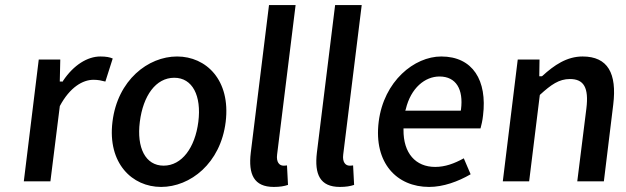

<svg xmlns="http://www.w3.org/2000/svg" viewBox="-20 -726 2471 758"><path d="M179 -10 216 -306V-307C256 -382 307 -411 349 -411C368 -411 380 -408 396 -404L425 -495C414 -500 399 -503 376 -503C326 -503 271 -470 229 -407L228 -404H216L218 -491H133L74 -10Z M616 12C731 12 851 -81 871 -245C891 -410 794 -503 679 -503C565 -503 444 -410 424 -245C404 -81 502 12 616 12ZM668 -419C740 -419 776 -348 763 -245C750 -143 698 -72 626 -72C554 -72 519 -143 532 -245C545 -348 595 -419 668 -419Z M1061 12C1085 12 1102 9 1117 4L1113 -73C1108 -72 1103 -72 1099 -72C1083 -72 1070 -86 1074 -116L1147 -706H1042L970 -123C960 -38 982 12 1061 12Z M1322 12C1346 12 1363 9 1378 4L1374 -73C1369 -72 1364 -72 1360 -72C1344 -72 1331 -86 1335 -116L1408 -706H1303L1231 -123C1221 -38 1243 12 1322 12Z M1674 12C1730 12 1788 -9 1838 -38L1811 -101C1773 -80 1737 -67 1698 -67C1621 -67 1572 -121 1573 -214V-219H1877C1880 -230 1885 -250 1887 -270C1904 -408 1847 -503 1722 -503C1616 -503 1495 -406 1475 -245C1455 -82 1547 12 1674 12ZM1582 -295C1602 -379 1658 -424 1715 -424C1781 -424 1810 -373 1800 -294L1799 -289H1580Z M2069 -10 2111 -350 2112 -352C2156 -392 2187 -414 2230 -414C2285 -414 2305 -380 2295 -298L2259 -10H2364L2401 -313C2416 -436 2380 -503 2280 -503C2218 -503 2168 -469 2121 -426L2119 -425H2109L2110 -491H2024L1965 -10Z"/></svg>

Font: Falling Sky
Style: LightObl
Weight: 400
Designer: Paul D. Hunt
Foundry: Adobe Systems Incorporated
Version: Version 1.02